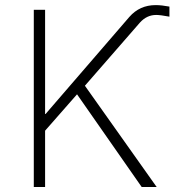

<svg xmlns="http://www.w3.org/2000/svg" viewBox="-20 -743 693 763"><path d="M114.3 0V-704.1H159.2V-290H161.1L494.1 -675.8Q535.2 -722.7 598.6 -722.7Q622.1 -722.7 653.3 -716.8V-676.8Q617.2 -683.6 600.6 -683.6Q563.5 -683.6 536.1 -653.3L317.4 -402.3L602.5 0H543L286.1 -368.2L159.2 -223.6V0Z"/></svg>

Font: Gothic A1 ExtraLight
Style: Regular
Weight: 275
Designer: HanYang I&C Co.,Ltd.
Foundry: HanYang I&C Co.,Ltd.
Version: Version 2.50